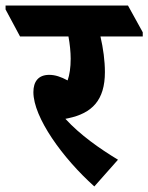

<svg xmlns="http://www.w3.org/2000/svg" viewBox="-88 -647 533 690"><path d="M251 23 336 -73C270 -113 200 -162 147 -220L157 -222C243 -240 289 -287 289 -388C289 -428 283 -473 273 -516H425V-531L372 -627H-68V-613L-16 -516H158C163 -489 166 -460 166 -436C166 -404 162 -378 155 -358C131 -371 110 -378 89 -378C50 -378 32 -354 32 -316C32 -225 137 -79 251 23Z"/></svg>

Font: Noto Serif Devanagari ExtraCondensed Black
Style: Regular
Weight: 900
Width: 2
Designer: Universal Thirst, Indian Type Foundry and the Monotype Design Team
Foundry: Monotype Imaging Inc.
Version: Version 2.004